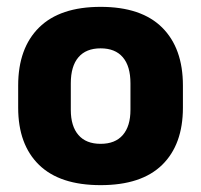

<svg xmlns="http://www.w3.org/2000/svg" viewBox="-20 -526 586 560"><path d="M273.5 14Q154.5 14 93.8 -45.2Q33 -104.5 33 -212V-276.5Q33 -385.5 94 -445.8Q155 -506 273.5 -506Q392 -506 452.8 -445.8Q513.5 -385.5 513.5 -276.5V-212Q513.5 -104.5 453 -45.2Q392.5 14 273.5 14ZM273.5 -106.5Q316 -106.5 338.2 -132.2Q360.5 -158 360.5 -205.5V-283Q360.5 -333 338.2 -359Q316 -385 273.5 -385Q231 -385 208.8 -359Q186.5 -333 186.5 -283V-205.5Q186.5 -158 208.8 -132.2Q231 -106.5 273.5 -106.5Z"/></svg>

Font: Anek Tamil
Style: Bold
Weight: 700
Designer: Aadarsh Rajan (Tamil), Yesha Goshar (Latin)
Foundry: Ek Type
Version: Version 1.003